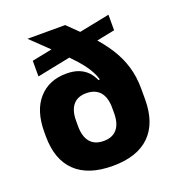

<svg xmlns="http://www.w3.org/2000/svg" viewBox="-124 -759 795 871"><g transform="rotate(-20 273.0 -323.0)"><path d="M273.5 14Q155.5 14 94.2 -45Q33 -104 33 -216V-237Q33 -339.5 82.8 -395.8Q132.5 -452 217 -452Q252.5 -452 277.2 -442Q302 -432 318.5 -414.5Q335 -397 344.5 -374.5L390 -376.5L360 -235.5Q360 -260.5 354.2 -279.5Q348.5 -298.5 337.5 -311.2Q326.5 -324 309.8 -330.8Q293 -337.5 271.5 -337.5Q229.5 -337.5 207.8 -311.5Q186 -285.5 186 -235.5V-209.5Q186 -159 208.2 -132.8Q230.5 -106.5 273 -106.5Q316 -106.5 338 -132.8Q360 -159 360 -209.5Q360 -224.5 360 -243.8Q360 -263 360 -285Q359.5 -301.5 358.2 -315.5Q357 -329.5 356.5 -345.5Q353.5 -381 335.5 -414.2Q317.5 -447.5 285.5 -483.2Q253.5 -519 208.5 -562Q163.5 -605 106.5 -660V-660.5H288Q342 -609 384 -563.8Q426 -518.5 454.8 -473.5Q483.5 -428.5 498.5 -379Q513.5 -329.5 513.5 -270V-219.5Q513.5 -105.5 452.5 -45.8Q391.5 14 273.5 14ZM94.5 -483V-558.5L488.5 -637.5V-562.5Z"/></g></svg>

Font: Anek Tamil Medium
Style: Bold
Weight: 700
Version: Version 1.003